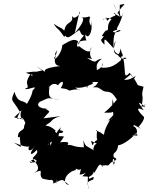

<svg xmlns="http://www.w3.org/2000/svg" viewBox="-20 -1195 1040 1343"><path d="M325 -413C314 -436 239 -450 315 -432C226 -439 243 -475 261 -484C333 -515 302 -512 398 -497C324 -504 316 -515 326 -587C304 -546 334 -636 386 -599C397 -618 434 -642 415 -596C390 -563 424 -589 466 -561C551 -588 563 -539 506 -583C567 -571 633 -614 632 -610C603 -634 649 -596 617 -634C627 -638 568 -578 591 -583C593 -599 596 -627 667 -621C613 -549 707 -636 629 -584C675 -588 671 -576 692 -567C727 -535 748 -583 798 -497C809 -516 760 -444 708 -407C790 -405 786 -407 768 -503C753 -357 812 -426 721 -338C764 -382 784 -354 745 -364C763 -361 714 -315 707 -252C644 -298 638 -271 659 -286C650 -175 670 -252 658 -215C620 -196 635 -148 617 -210C688 -171 643 -212 634 -156C621 -150 675 -122 584 -174C560 -194 561 -259 567 -165C488 -165 493 -185 452 -181C465 -198 460 -209 382 -197C396 -190 404 -202 428 -240C373 -248 352 -239 334 -176C325 -232 320 -169 314 -186C422 -255 370 -217 357 -205C407 -240 371 -203 406 -306C334 -221 375 -224 378 -265C442 -258 429 -288 384 -284C396 -246 354 -273 369 -281C311 -337 281 -301 309 -325C358 -352 328 -360 405 -383L284 -367ZM120 -413C71 -319 129 -391 143 -365C114 -330 169 -409 135 -379C172 -309 152 -353 147 -298C135 -278 104 -281 105 -235C126 -237 113 -256 125 -172C128 -156 92 -194 67 -201C77 -200 156 -160 187 -171C170 -162 180 -113 226 -174C174 -111 198 -101 236 -146C261 -116 180 -90 227 -80C212 -78 276 -67 195 -56C165 -84 236 -39 197 -72C239 -94 262 -93 209 -93C209 -69 290 -18 213 17C306 -26 237 22 280 56C250 45 328 72 340 62C383 93 391 30 370 101C395 24 338 12 354 89C431 52 409 57 463 99C409 90 436 12 510 -6C508 48 515 -46 503 -20C560 19 554 -57 537 26C586 26 619 -28 556 38C626 42 575 29 603 128C605 100 565 81 632 61C649 13 595 81 602 42C667 14 612 -40 640 14C687 -64 706 -94 683 -125C628 -127 706 -81 634 3C675 -29 670 -62 702 -30C661 -37 728 -42 737 -37C756 -60 781 -85 775 -39C757 -89 783 -104 783 -46C762 -79 822 -74 775 -96C767 -140 797 -111 807 -179C840 -180 913 -235 926 -261C926 -261 976 -238 903 -250C975 -246 920 -348 889 -300C906 -316 948 -323 950 -366C896 -373 870 -331 967 -298C918 -299 984 -324 988 -376C930 -432 935 -449 985 -424C921 -513 968 -463 996 -452C945 -424 1047 -507 970 -445C990 -561 961 -494 984 -588C926 -607 958 -583 918 -645C891 -594 910 -622 911 -633C952 -703 915 -630 848 -637C929 -704 881 -658 902 -667C887 -708 929 -611 888 -686C838 -635 863 -691 842 -790C892 -799 845 -758 806 -807C838 -859 811 -886 839 -802C783 -810 759 -825 790 -908C759 -869 778 -802 840 -816C832 -849 848 -792 828 -800C828 -753 811 -735 847 -786C818 -781 788 -713 689 -722C704 -784 715 -729 656 -704C664 -716 636 -743 693 -785C634 -776 668 -741 589 -789C670 -779 585 -765 618 -867C620 -787 524 -884 533 -871C524 -865 511 -866 526 -907C503 -921 487 -923 416 -879C414 -828 362 -764 359 -790C387 -834 344 -790 380 -844C375 -814 335 -737 402 -733C280 -719 289 -700 297 -691C236 -731 210 -750 275 -702C194 -683 263 -703 161 -687C235 -647 269 -710 216 -684C234 -699 210 -644 245 -675C176 -698 225 -632 194 -677C135 -595 206 -591 154 -574C173 -560 259 -610 208 -562C208 -562 208 -533 168 -468C141 -501 107 -466 81 -553C51 -477 62 -512 118 -414C152 -437 106 -413 132 -362L79 -374ZM775 -1103C802 -1118 769 -1041 799 -1089C718 -1070 735 -1022 723 -1073C670 -1026 712 -1090 760 -1061C714 -1011 754 -980 719 -981C658 -906 732 -969 694 -925C666 -908 741 -863 711 -883C708 -937 709 -928 773 -859C775 -922 769 -984 824 -985C814 -959 726 -968 799 -987C796 -1011 807 -994 844 -1108C820 -1040 814 -1107 818 -1161C879 -1175 841 -1167 801 -1103C818 -1095 792 -1122 771 -1175L819 -1078ZM539 -1103C537 -1099 502 -1048 483 -1085C498 -1023 436 -1053 430 -975C411 -1008 413 -987 355 -1030C392 -972 372 -1019 427 -940C437 -927 453 -994 411 -985C452 -916 447 -922 522 -976C549 -1004 532 -942 575 -948C557 -955 571 -915 580 -961C493 -865 538 -879 537 -905C615 -927 575 -883 577 -959C591 -913 632 -962 619 -1046C640 -985 589 -1026 611 -1074C579 -1093 642 -1074 545 -1072C536 -1071 610 -1089 503 -963L537 -1116Z"/></svg>

Font: Hussar Lance
Style: ExBdObl
Weight: 700
Foundry: Cannot Into Space Fonts, PlusOne Fonts
Version: Version 2.270